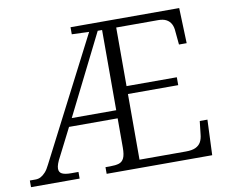

<svg xmlns="http://www.w3.org/2000/svg" viewBox="-80 -812 1083 910"><g transform="rotate(-10 461.5 -357.0)"><path d="M-2 0V-32H25Q39 -32 50.5 -38Q62 -44 73.5 -56.5Q85 -69 96 -92L397 -677L314 -680V-714H837L843 -544H806L800 -607Q799 -629 791 -644Q783 -659 768 -667Q753 -675 729 -675H527V-393H769V-355H527V-39H750Q780 -39 797 -47Q814 -55 822.5 -70Q831 -85 833 -108L840 -170H877L870 0H362V-32H384Q411 -32 427 -37Q443 -42 451 -58.5Q459 -75 459 -109V-250H225L159 -120Q149 -102 144 -88Q139 -74 139 -64Q139 -46 153.5 -39Q168 -32 196 -32H232V0ZM245 -289H459V-675H438Z"/></g></svg>

Font: Noto Serif Hebrew Light
Style: Regular
Weight: 300
Version: Version 2.003